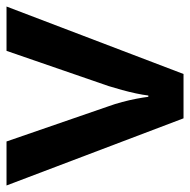

<svg xmlns="http://www.w3.org/2000/svg" viewBox="-17 -566 583 589"><g transform="rotate(-90 274.5 -271.5)"><path d="M206 0 0 -543H135L243 -230Q250 -211 256 -188.5Q262 -166 266 -145Q270 -124 272 -108H276Q278 -125 282.5 -146Q287 -167 293 -189Q299 -211 305 -230L413 -543H549L342 0Z"/></g></svg>

Font: Noto Traditional Nushu SemiBold
Style: Regular
Weight: 600
Version: Version 2.003